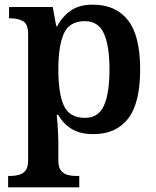

<svg xmlns="http://www.w3.org/2000/svg" viewBox="-20 -566 673 826"><path d="M15 240V191H25Q43 191 60.5 186.5Q78 182 89.5 168Q101 154 101 125V-418Q101 -463 79 -475Q57 -487 28 -487H19V-536H207L222 -453H226Q248 -495 284.5 -520.5Q321 -546 379 -546Q478 -546 530.5 -479Q583 -412 583 -268Q583 -122 531 -55.5Q479 11 382 11Q324 11 288 -11.5Q252 -34 230 -72H224Q226 -55 227.5 -33Q229 -11 230 10Q231 31 231 46V125Q231 154 242.5 168Q254 182 271 186.5Q288 191 306 191H321V240ZM346 -59Q403 -59 427 -111.5Q451 -164 451 -267Q451 -369 427 -422Q403 -475 345 -475Q279 -475 255 -422.5Q231 -370 231 -267Q231 -163 255 -111Q279 -59 346 -59Z"/></svg>

Font: Noto Serif Vithkuqi SemiBold
Style: Regular
Weight: 600
Version: Version 1.005